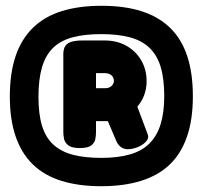

<svg xmlns="http://www.w3.org/2000/svg" viewBox="-20 -724 701 664"><path d="M331 -704Q411 -704 470 -685Q529 -666 568.5 -627.5Q608 -589 627.5 -530Q647 -471 647 -391Q647 -310 626.5 -251Q606 -192 566.5 -154.5Q527 -117 467.5 -98.5Q408 -80 330 -80Q252 -80 192.5 -98.5Q133 -117 93.5 -155.5Q54 -194 34 -252.5Q14 -311 14 -390Q14 -471 34 -530Q54 -589 94 -628Q134 -667 193.5 -685.5Q253 -704 331 -704ZM331 -178Q388 -178 429.5 -190Q471 -202 497 -228Q523 -254 535.5 -294.5Q548 -335 548 -392Q548 -452 535.5 -493Q523 -534 496.5 -559Q470 -584 429 -595Q388 -606 330 -606Q271 -606 229.5 -594.5Q188 -583 162.5 -557.5Q137 -532 125 -490.5Q113 -449 113 -389Q113 -329 125.5 -288.5Q138 -248 165 -223.5Q192 -199 233 -188.5Q274 -178 331 -178ZM455 -355 491 -259Q496 -247 485.5 -235Q475 -223 457 -215.5Q439 -208 421 -208Q408 -208 397.5 -216Q387 -224 382 -237L353 -305H312V-267Q312 -255 309.5 -242.5Q307 -230 295.5 -221Q284 -212 256 -212Q228 -212 216 -221.5Q204 -231 201.5 -244Q199 -257 199 -267V-536Q199 -554 205.5 -564.5Q212 -575 227 -579.5Q242 -584 265 -584H342Q384 -584 416.5 -566Q449 -548 468 -516Q487 -484 487 -443Q487 -418 479 -396Q471 -374 455 -355ZM312 -471V-419H345Q357 -419 365 -426Q373 -433 374 -443Q374 -456 365.5 -463.5Q357 -471 343 -471Z"/></svg>

Font: Fredoka
Style: Bold
Weight: 700
Designer: Ben Nathan
Foundry: Milena B. Brandão, Ben Nathan
Version: Version 2.001